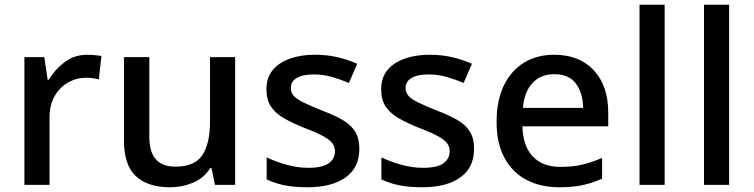

<svg xmlns="http://www.w3.org/2000/svg" viewBox="-20 -780 3179 810"><path d="M349 -549Q363 -549 379.5 -547.5Q396 -546 408 -544L397 -445Q371 -452 343 -452Q303 -452 267.5 -432Q232 -412 210.5 -374.5Q189 -337 189 -284V0H83V-539H167L181 -443H185Q211 -486 252 -517.5Q293 -549 349 -549Z M972 -539V0H887L872 -71H867Q841 -29 795 -9.5Q749 10 698 10Q603 10 553 -37Q503 -84 503 -186V-539H610V-202Q610 -77 719 -77Q802 -77 834 -126Q866 -175 866 -266V-539Z M1496 -152Q1496 -73 1438 -31.5Q1380 10 1277 10Q1220 10 1179.5 1.5Q1139 -7 1105 -23V-116Q1140 -99 1187.5 -85.5Q1235 -72 1280 -72Q1340 -72 1366.5 -91Q1393 -110 1393 -142Q1393 -160 1383 -174.5Q1373 -189 1345.5 -204.5Q1318 -220 1265 -240Q1213 -261 1177.5 -281.5Q1142 -302 1123 -330.5Q1104 -359 1104 -404Q1104 -474 1160.5 -511.5Q1217 -549 1310 -549Q1359 -549 1402.5 -539Q1446 -529 1487 -511L1452 -430Q1417 -445 1380 -455.5Q1343 -466 1305 -466Q1257 -466 1232 -451Q1207 -436 1207 -409Q1207 -390 1219 -376Q1231 -362 1259.5 -348Q1288 -334 1338 -314Q1388 -295 1423.5 -275Q1459 -255 1477.5 -226Q1496 -197 1496 -152Z M1980 -152Q1980 -73 1922 -31.5Q1864 10 1761 10Q1704 10 1663.5 1.5Q1623 -7 1589 -23V-116Q1624 -99 1671.5 -85.5Q1719 -72 1764 -72Q1824 -72 1850.5 -91Q1877 -110 1877 -142Q1877 -160 1867 -174.5Q1857 -189 1829.5 -204.5Q1802 -220 1749 -240Q1697 -261 1661.5 -281.5Q1626 -302 1607 -330.5Q1588 -359 1588 -404Q1588 -474 1644.5 -511.5Q1701 -549 1794 -549Q1843 -549 1886.5 -539Q1930 -529 1971 -511L1936 -430Q1901 -445 1864 -455.5Q1827 -466 1789 -466Q1741 -466 1716 -451Q1691 -436 1691 -409Q1691 -390 1703 -376Q1715 -362 1743.5 -348Q1772 -334 1822 -314Q1872 -295 1907.5 -275Q1943 -255 1961.5 -226Q1980 -197 1980 -152Z M2318 -549Q2424 -549 2485 -483.5Q2546 -418 2546 -305V-247H2184Q2186 -164 2227.5 -120Q2269 -76 2344 -76Q2396 -76 2436.5 -85.5Q2477 -95 2520 -114V-26Q2479 -8 2438 1Q2397 10 2340 10Q2261 10 2201.5 -21Q2142 -52 2108.5 -113.5Q2075 -175 2075 -265Q2075 -356 2105.5 -419Q2136 -482 2190.5 -515.5Q2245 -549 2318 -549ZM2318 -467Q2261 -467 2226.5 -430Q2192 -393 2186 -325H2440Q2439 -388 2409.5 -427.5Q2380 -467 2318 -467Z M2784 0H2678V-760H2784Z M3056 0H2950V-760H3056Z"/></svg>

Font: Noto Sans Tamil Medium
Style: Regular
Weight: 500
Designer: Jelle Bosma - Monotype Design Team
Foundry: Monotype Imaging Inc.
Version: Version 2.004; ttfautohint (v1.8.4.7-5d5b)